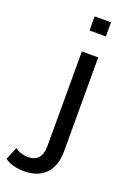

<svg xmlns="http://www.w3.org/2000/svg" viewBox="-266 -798 725 1059"><g transform="rotate(20 96.0 -268.0)"><path d="M96 -736V-653H192V-736ZM23 200C132 200 192 132 192 24V-530H96V26C96 87 68 119 17 119C-14 119 -42 110 -61 94L-92 168C-65 190 -21 200 23 200Z"/></g></svg>

Font: AWKNG-Font Medium
Style: Regular
Weight: 500
Designer: Awakening Church
Foundry: Awakening Church
Version: Version 1.700;PS 001.700;hotconv 1.0.88;makeotf.lib2.5.64775